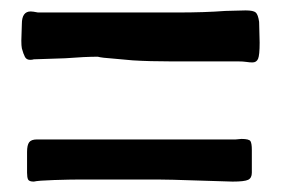

<svg xmlns="http://www.w3.org/2000/svg" viewBox="-20 -496 540 369"><path d="M438 -378H309Q267 -378 235 -380L202 -383Q174 -385 168 -387Q144 -387 105 -384L45 -382Q42 -381 38 -381Q31 -381 28 -386.5Q25 -392 22 -403Q21 -408 21 -418L22 -450Q22 -474 39 -474Q43 -474 53 -472H321Q374 -472 413 -475L452 -476Q467 -476 471.5 -472Q476 -468 478 -454L479 -414Q479 -390 476 -383Q473 -376 465 -376Q460 -376 453.5 -377Q447 -378 438 -378ZM32 -164V-204Q32 -217 36 -222.5Q40 -228 51 -228H433L444 -229Q459 -229 461.5 -224.5Q464 -220 464 -208V-164Q464 -154 457 -150.5Q450 -147 427 -147L362 -149Q304 -151 283 -151H134Q115 -151 84 -150Q53 -149 45 -147Q36 -147 34 -151Q32 -155 32 -164Z"/></svg>

Font: Barriecito
Style: Regular
Weight: 400
Designer: Pablo Cosgaya & Sergio Jiménez
Foundry: Pablo Cosgaya & Sergio Jiménez
Version: Version 1.001